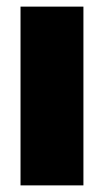

<svg xmlns="http://www.w3.org/2000/svg" viewBox="-20 -560 314 580"><path d="M42 -540H232V0H42Z"/></svg>

Font: Encode Sans Compressed
Style: Black
Weight: 900
Designer: Pablo Impallari, Andres Torresi
Foundry: Pablo Impallari, Andres Torresi
Version: Version 1.000; ttfautohint (v1.00) -l 8 -r 50 -G 200 -x 14 -